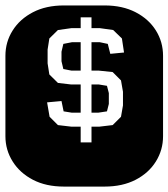

<svg xmlns="http://www.w3.org/2000/svg" viewBox="-22 -689 622 709"><path d="M213.9 0Q147.9 0 99.6 -25.1Q51.3 -50.3 24.7 -92.8Q-2 -135.3 -2 -186V-482.9Q-2 -534.2 24.7 -576.4Q51.3 -618.7 99.6 -643.8Q147.9 -668.9 213.9 -668.9H364.3Q430.2 -668.9 478.8 -643.8Q527.3 -618.7 553.7 -576.4Q580.1 -534.2 580.1 -482.9V-186Q580.1 -135.3 553.7 -92.8Q527.3 -50.3 478.8 -25.1Q430.2 0 364.3 0ZM275.9 -163.1H315.9V-221.2H344.2L394 -227.1L424.8 -257.8L432.1 -299.8V-350.1L424.8 -392.1L394 -422.9L343.3 -428.2H315.9V-533.2H346.2L376 -526.9L385.3 -490.2L436 -495.1L428.2 -546.9L396 -578.1L347.2 -585H315.9V-625H275.9V-585H241.2L191.9 -578.1L160.2 -546.9L153.8 -505.9V-455.1L160.2 -414.1L191.9 -382.8L241.2 -377H275.9V-272.9H243.2L212.9 -277.8L205.1 -315.9L151.9 -311L161.1 -257.8L191.9 -227.1L242.2 -221.2H275.9ZM242.2 -428.2 211.9 -434.1 205.1 -462.9V-498L211.9 -526.9L244.1 -533.2H275.9V-428.2ZM315.9 -272.9V-377H343.3L373 -372.1L379.9 -345.2V-305.2L373 -277.8L340.8 -272.9Z"/></svg>

Font: Monofett
Style: Regular
Weight: 400
Designer: Vernon Adams
Foundry: Vernon Adams
Version: Version 1.100; ttfautohint (v1.8.4.7-5d5b);gftools[0.9.28]